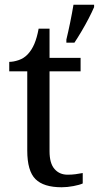

<svg xmlns="http://www.w3.org/2000/svg" viewBox="-20 -780 417 810"><path d="M260 -613Q268 -646 276 -685Q284 -724 290 -760H377V-750Q368 -729 354 -702Q340 -675 324 -648Q308 -621 294 -600H260ZM240 10Q164 10 129.5 -24.5Q95 -59 95 -145V-479H19V-519Q37 -519 59 -526.5Q81 -534 97 -551Q114 -569 125 -595Q136 -621 143 -659H189V-536H320V-479H189V-142Q189 -91 210 -67Q231 -43 265 -43Q283 -43 298 -45Q313 -47 329 -50V-6Q316 0 290 5Q264 10 240 10Z"/></svg>

Font: NotoSerif-Regular
Style: Regular
Weight: 400
Designer: Monotype Design Team
Foundry: Monotype Imaging Inc.
Version: Version 2.007; ttfautohint (v1.8) -l 8 -r 50 -G 200 -x 14 -D